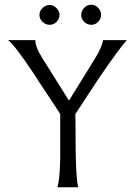

<svg xmlns="http://www.w3.org/2000/svg" viewBox="-20 -793 565 813"><path d="M416 -623H517Q487 -591 399 -462Q382 -436 348.5 -385.5Q315 -335 299 -310Q300 -279 300 -218.5Q300 -158 301 -128Q303 -35 311 0H223Q234 -38 235 -127V-310Q217 -339 179 -395.5Q141 -452 123 -481Q42 -603 14 -623H130Q128 -596 161 -544L272 -367L381 -543Q414 -597 416 -623ZM408 -730Q408 -714 396 -701Q384 -688 367 -688Q349 -688 336.5 -700.5Q324 -713 324 -730Q324 -747 336.5 -760Q349 -773 367 -773Q383 -773 395.5 -760Q408 -747 408 -730ZM190 -688Q173 -688 160 -700.5Q147 -713 147 -730Q147 -746 160 -759Q173 -772 190 -772Q206 -772 219 -759Q232 -746 232 -730Q232 -714 220 -701Q208 -688 190 -688Z"/></svg>

Font: GFS Neohellenic Rg
Style: Regular
Weight: 400
Designer: Takis Katsoulidis and George D. Matthiopoulos
Foundry: Takis Katsoulidis and George D. Matthiopoulos
Version: Version 1.0